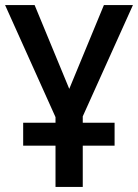

<svg xmlns="http://www.w3.org/2000/svg" viewBox="-20 -734 542 754"><path d="M198 0V-162H71V-252H198V-274L0 -714H116L252 -385L388 -714H502L305 -277V-252H430V-162H305V0Z"/></svg>

Font: Noto Sans Display SemiCondensed Medium
Style: Regular
Weight: 500
Width: 4
Designer: Monotype Design Team
Foundry: Monotype Imaging Inc.
Version: Version 2.003